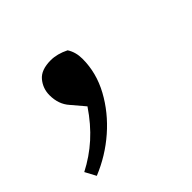

<svg xmlns="http://www.w3.org/2000/svg" viewBox="-82 -211 465 465"><g transform="rotate(-45 150.0 21.5)"><path d="M15 160 0 132Q35 114 64 88Q93 62 118 25L90 -8Q72 -28 72 -59Q72 -82 86.5 -99.5Q101 -117 134 -117Q156 -117 180 -105Q191 -88 191 -65Q191 -17 167 27Q143 71 103.5 105.5Q64 140 15 160Z"/></g></svg>

Font: Source Serif Pro
Style: Italic
Weight: 400
Italic angle: -12°
Designer: Frank Grießhammer
Foundry: Adobe Systems Incorporated
Version: Version 3.001;hotconv 1.0.111;makeotfexe 2.5.65597